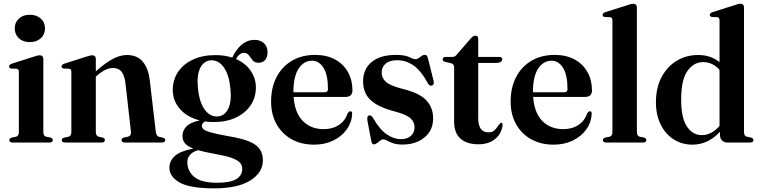

<svg xmlns="http://www.w3.org/2000/svg" viewBox="-20 -763 4073 1028"><path d="M139.5 -537.5Q103 -537.5 81 -558.2Q59 -579 59 -611Q59 -643 81.2 -663.5Q103.5 -684 139.5 -684Q176 -684 198.5 -663.5Q221 -643 221 -611Q221 -579 198.5 -558.2Q176 -537.5 139.5 -537.5ZM212 -447V-56.5Q212 -35 227 -31L250 -26.5Q262.5 -22.5 262.5 -13Q262.5 0 245.5 0H46.5Q30 0 30 -13Q30 -22 42 -26L66 -31Q81 -35.5 81 -56V-378.5Q81 -393.5 69 -395L40 -396Q28.5 -398 28.5 -407.5Q28.5 -416.5 43 -422L159 -459Q181.5 -467 191.5 -467Q212 -467 212 -447Z M493 -447V-381Q546 -428 585.2 -448.2Q624.5 -468.5 659.5 -468.5Q714 -468.5 744.2 -433Q774.5 -397.5 782 -332.5L814 -58.5Q817 -34.5 831.5 -30.5L852 -26Q864.5 -22 864.5 -13Q864.5 0 847.5 0H648Q630.5 0 630.5 -13.5Q630.5 -22 642 -26L665 -31Q683.5 -36 681 -58.5L652 -315.5Q647 -358 631.2 -378.5Q615.5 -399 584.5 -399Q546 -399 499 -358L493 -352.5V-56.5Q493 -35.5 508.5 -31L530.5 -26Q541.5 -22.5 541.5 -13.5Q541.5 0 524.5 0H327.5Q311 0 311 -13Q311 -22 323.5 -26L347 -31Q362 -35.5 362 -56V-378.5Q362 -393.5 350 -395L321 -396Q309.5 -398 309.5 -407.5Q309.5 -416.5 324 -422L440 -459Q463 -467 473.5 -467Q493 -467 493 -447Z M1202 -34Q1272.5 -22.5 1313 -6Q1353.5 10.5 1370.5 35.2Q1387.5 60 1387.5 95.5Q1387.5 161 1320.2 203.2Q1253 245.5 1127 245.5Q996.5 245.5 941.8 214.2Q887 183 887 135Q887 99 915.8 72.5Q944.5 46 1015 32.5Q982 19.5 969.5 3.5Q957 -12.5 957 -35Q957 -63 977.2 -85Q997.5 -107 1049 -118.5Q981.5 -135.5 943.2 -179.8Q905 -224 905 -281Q905 -335.5 933.2 -377.8Q961.5 -420 1013 -444Q1064.5 -468 1134.5 -468Q1182.5 -468 1223.5 -454.5Q1245 -500 1275 -524.8Q1305 -549.5 1342.5 -549.5Q1374.5 -549.5 1393.5 -531.5Q1412.5 -513.5 1412.5 -483Q1412.5 -457.5 1399.8 -442.2Q1387 -427 1364.5 -427Q1343.5 -427 1332.8 -440.2Q1322 -453.5 1312.5 -466.8Q1303 -480 1285.5 -480Q1262.5 -480 1243.5 -447Q1294 -425 1322 -384.5Q1350 -344 1350 -294.5Q1350 -240 1321.2 -198.2Q1292.5 -156.5 1241.8 -133Q1191 -109.5 1124.5 -109.5Q1100 -109.5 1077.5 -113Q1061 -103 1061 -88.5Q1061 -79 1069.5 -71Q1078 -63 1108 -54.2Q1138 -45.5 1202 -34ZM1109 -440Q1070.5 -437.5 1051.5 -398Q1032.5 -358.5 1040 -289.5Q1047 -217 1075.5 -177Q1104 -137 1144.5 -139.5Q1183 -141.5 1202 -180.8Q1221 -220 1213.5 -289.5Q1206.5 -362.5 1178.5 -402.2Q1150.5 -442 1109 -440ZM983 103.5Q983 153.5 1020.5 184.5Q1058 215.5 1142.5 215.5Q1212.5 215.5 1244.8 196.2Q1277 177 1277 140.5Q1277 121.5 1264.2 107.5Q1251.5 93.5 1219.8 82.2Q1188 71 1130 61Q1074.5 51 1040.5 41Q1012 49 997.5 66Q983 83 983 103.5Z M1867 -279Q1867 -244 1829.5 -244H1552Q1558.5 -158 1601.8 -114.8Q1645 -71.5 1713 -71.5Q1760.5 -71.5 1794.8 -94.2Q1829 -117 1841 -156.5Q1850 -167.5 1856 -167.5Q1866 -167.5 1865.5 -152Q1863 -106.5 1836.2 -69.5Q1809.5 -32.5 1764.2 -10.5Q1719 11.5 1661.5 11.5Q1593.5 11.5 1541.8 -17.2Q1490 -46 1460.8 -98Q1431.5 -150 1431.5 -219.5Q1431.5 -293 1460.2 -349.2Q1489 -405.5 1542 -437.2Q1595 -469 1667.5 -469Q1729.5 -469 1774.2 -444.5Q1819 -420 1843 -377Q1867 -334 1867 -279ZM1651 -438Q1606.5 -438 1578.8 -395.5Q1551 -353 1551 -271V-269H1718.5Q1736 -269 1736 -286Q1736 -362 1712 -400Q1688 -438 1651 -438Z M2126 -18Q2160.5 -18 2180 -35.5Q2199.5 -53 2199.5 -81Q2199.5 -108.5 2179.5 -128.2Q2159.5 -148 2100 -164.5Q2031.5 -182 1993.2 -205.5Q1955 -229 1939.5 -259.2Q1924 -289.5 1924 -327Q1924 -393.5 1970.2 -431.2Q2016.5 -469 2099.5 -469Q2147.5 -469 2170.5 -457.5Q2193.5 -446 2204 -446Q2216 -446 2229.8 -457.8Q2243.5 -469.5 2254.5 -469.5Q2266 -469.5 2270.5 -454L2300.5 -334Q2307 -310.5 2294 -305.5Q2281.5 -300.5 2272 -315Q2234 -385 2193.8 -412.8Q2153.5 -440.5 2106 -440.5Q2065.5 -440.5 2044.5 -422.2Q2023.5 -404 2023.5 -374Q2023.5 -345.5 2046 -324.8Q2068.5 -304 2138 -286.5Q2227 -264.5 2263 -225.5Q2299 -186.5 2299 -128.5Q2299 -65.5 2252.8 -27.2Q2206.5 11 2135 11Q2104.5 11 2084.8 4Q2065 -3 2052.5 -10Q2040 -17 2032 -17Q2024.5 -17 2015.8 -10.2Q2007 -3.5 1998.5 3.2Q1990 10 1983 10Q1971 10 1968 -7.5L1947.5 -115.5Q1943 -139.5 1954.5 -144.5Q1965.5 -149.5 1977 -132Q2012 -70.5 2050 -44.2Q2088 -18 2126 -18Z M2396.5 -424 2364 -431.5Q2350 -435.5 2350 -445Q2350 -458 2365 -458H2401.5Q2416.5 -458 2426 -471L2499.5 -556Q2513 -572 2526 -572Q2540.5 -572 2540.5 -554.5V-458H2653Q2669 -458 2669 -446Q2669 -426 2633.5 -426H2540.5V-130.5Q2540.5 -54.5 2595 -54.5Q2614.5 -54.5 2625.2 -63.5Q2636 -72.5 2643.5 -84.2Q2651 -96 2660 -105Q2671.5 -108.5 2671 -93Q2665.5 -47.5 2631.2 -19Q2597 9.5 2541.5 9.5Q2480 9.5 2445.8 -20.5Q2411.5 -50.5 2411.5 -111.5V-403Q2411.5 -419 2396.5 -424Z M3149.5 -279Q3149.5 -244 3112 -244H2834.5Q2841 -158 2884.2 -114.8Q2927.5 -71.5 2995.5 -71.5Q3043 -71.5 3077.2 -94.2Q3111.5 -117 3123.5 -156.5Q3132.5 -167.5 3138.5 -167.5Q3148.5 -167.5 3148 -152Q3145.5 -106.5 3118.8 -69.5Q3092 -32.5 3046.8 -10.5Q3001.5 11.5 2944 11.5Q2876 11.5 2824.2 -17.2Q2772.5 -46 2743.2 -98Q2714 -150 2714 -219.5Q2714 -293 2742.8 -349.2Q2771.5 -405.5 2824.5 -437.2Q2877.5 -469 2950 -469Q3012 -469 3056.8 -444.5Q3101.5 -420 3125.5 -377Q3149.5 -334 3149.5 -279ZM2933.5 -438Q2889 -438 2861.2 -395.5Q2833.5 -353 2833.5 -271V-269H3001Q3018.5 -269 3018.5 -286Q3018.5 -362 2994.5 -400Q2970.5 -438 2933.5 -438Z M3390 -722.5V-56.5Q3390 -35 3405 -31L3428 -26.5Q3440.5 -22.5 3440.5 -13Q3440.5 0 3423.5 0H3224.5Q3208 0 3208 -13Q3208 -22 3221 -26.5L3244 -31Q3259 -35.5 3259 -56V-654Q3259 -669.5 3247 -671L3218 -672Q3206.5 -674 3206.5 -683.5Q3206.5 -692.5 3221 -698L3337 -734.5Q3359.5 -743 3369.5 -743Q3390 -743 3390 -722.5Z M3492 -216Q3492 -293.5 3522.2 -350.2Q3552.5 -407 3603.5 -437.8Q3654.5 -468.5 3717.5 -468.5Q3786.5 -468.5 3832.5 -430V-654Q3832.5 -669.5 3820.5 -671L3791.5 -672Q3780.5 -674 3780.5 -683.5Q3780.5 -692.5 3795 -698L3910.5 -734.5Q3933.5 -743 3944 -743Q3963.5 -743 3963.5 -722.5V-56.5Q3963.5 -35 3979 -31L4001.5 -26.5Q4014 -22.5 4014 -13Q4014 0 3997 0H3874.5Q3857 0 3846 -10.8Q3835 -21.5 3835 -39.5V-57.5Q3770.5 11.5 3688 11.5Q3631 11.5 3586.8 -17Q3542.5 -45.5 3517.2 -96.5Q3492 -147.5 3492 -216ZM3627 -229.5Q3627 -131.5 3658 -85.5Q3689 -39.5 3737.5 -39.5Q3790 -39.5 3832.5 -89V-389Q3796.5 -430.5 3744 -430.5Q3694.5 -430.5 3660.8 -383.2Q3627 -336 3627 -229.5Z"/></svg>

Font: Fraunces 72pt SemiBold
Style: Regular
Weight: 600
Version: Version 1.000;[b76b70a41]